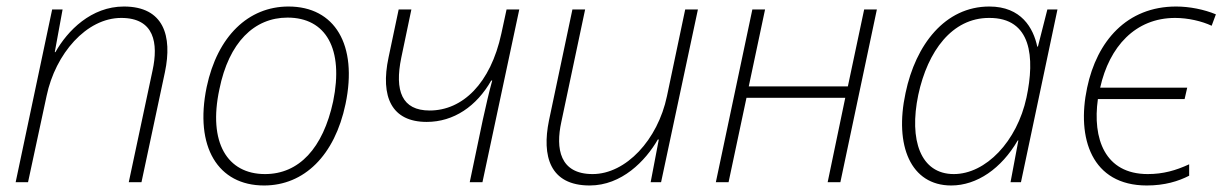

<svg xmlns="http://www.w3.org/2000/svg" viewBox="-20 -559 3754 589"><path d="M28 0H66L123 -265C150 -394 245 -504 352 -504C454 -504 466 -426 448 -343L375 0H414L486 -338C509 -448 483 -539 360 -539C260 -539 187 -465 150 -399H148L172 -530H140Z M790 10C913 10 1007 -82 1040 -240C1078 -422 1007 -539 865 -539C742 -539 647 -448 614 -292C576 -108 649 10 790 10ZM793 -25C677 -25 618 -122 653 -285C682 -429 760 -505 862 -505C980 -505 1035 -409 1002 -248C971 -104 897 -25 793 -25Z M1421 0H1460L1573 -530H1534L1518 -456C1485 -303 1399 -220 1298 -220C1213 -220 1190 -280 1211 -382L1242 -530H1203L1172 -383C1146 -261 1182 -185 1289 -185C1372 -185 1442 -233 1487 -312H1490C1480 -276 1471 -236 1461 -191Z M1789 10C1887 10 1960 -65 1998 -131H2001L1976 0H2008L2121 -530H2082L2026 -264C1998 -130 1900 -25 1798 -25C1697 -25 1684 -103 1702 -185L1775 -530H1736L1664 -189C1642 -81 1666 10 1789 10Z M2176 0H2215L2270 -259H2573L2519 0H2558L2670 -530H2631L2581 -294H2277L2327 -530H2288Z M2898 10C2977 10 3052 -42 3102 -128H3104L3080 0H3112L3224 -530H3193L3164 -416H3162C3150 -473 3113 -539 3015 -539C2879 -539 2789 -422 2758 -274C2723 -112 2774 10 2898 10ZM2906 -25C2804 -25 2768 -129 2797 -268C2826 -403 2901 -504 3014 -504C3145 -505 3155 -382 3129 -260C3100 -125 3004 -25 2906 -25Z M3498 10C3553 10 3595 -3 3628 -20V-55C3587 -36 3548 -25 3501 -25C3369 -25 3331 -134 3348 -255H3614L3622 -290H3355C3383 -416 3463 -504 3585 -504C3625 -504 3667 -494 3697 -480L3710 -515C3674 -530 3629 -539 3588 -539C3437 -539 3345 -433 3315 -290C3282 -135 3329 10 3498 10Z"/></svg>

Font: Noto Sans ExtraLight
Style: Italic
Weight: 200
Italic angle: -12°
Designer: Monotype Design Team
Foundry: Monotype Imaging Inc.
Version: Version 2.013